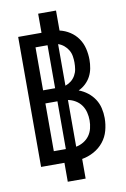

<svg xmlns="http://www.w3.org/2000/svg" viewBox="-102 -902 704 1069"><g transform="rotate(-10 250.0 -368.0)"><path d="M192 107V0H60V-735H192V-843H293V-730Q324 -723 351 -705.5Q378 -688 396 -662Q414 -636 421.5 -604.5Q429 -573 429 -541Q429 -517 424.5 -493Q420 -469 409 -448Q398 -427 380 -410Q362 -393 340 -383Q367 -373 389.5 -355.5Q412 -338 427.5 -314.5Q443 -291 449.5 -263Q456 -235 456 -207Q456 -171 446.5 -136Q437 -101 414.5 -73Q392 -45 360 -27.5Q328 -10 293 -4V107ZM213 -418V-661H145V-418ZM272 -422Q290 -428 304.5 -439.5Q319 -451 328.5 -467.5Q338 -484 341 -502.5Q344 -521 344 -540Q344 -558 341 -576.5Q338 -595 328.5 -611Q319 -627 304.5 -639Q290 -651 272 -657ZM213 -74V-344H145V-74ZM272 -77Q294 -81 314 -93Q334 -105 347 -123Q360 -141 365.5 -163.5Q371 -186 371 -209Q371 -231 365.5 -253.5Q360 -276 347 -294.5Q334 -313 314 -325Q294 -337 272 -341Z"/></g></svg>

Font: Iosevka Custom Semibold
Style: Regular
Weight: 600
Designer: Belleve Invis
Foundry: Belleve Invis
Version: Version 27.0.2; ttfautohint (v1.8.4)